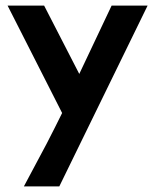

<svg xmlns="http://www.w3.org/2000/svg" viewBox="-20 -462 552 683"><path d="M505 -442 191 201H65Q109 119 146 49Q178 -13 201 -60L7 -442H137L262 -199L377 -442Z"/></svg>

Font: RailwayN12
Style: Semibold
Weight: 400
Version: 1999; 1.0, initial release  Kernus: V2.0